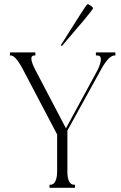

<svg xmlns="http://www.w3.org/2000/svg" viewBox="-20 -894 575 914"><path d="M274.4 -674.8 269.5 -678.7 358.4 -819.3Q393.1 -874 396.5 -874Q401.9 -874 412.4 -866.5Q422.9 -858.9 422.9 -854.5Q422.9 -850.6 381.8 -800.8ZM336.9 -14.6V0H300.8H276.4H252H215.8V-14.6H220.7Q235.4 -14.6 243.7 -31.5Q252 -48.3 252 -78.1V-253.9L86.9 -567.9Q53.7 -629.9 31.2 -629.9H27.3V-644.5H46.9H75.2H104.5H148.4V-629.9H143.6Q118.7 -629.9 137.2 -584.5Q140.6 -576.2 145.5 -566.4L293.9 -283.2L444.8 -561Q460.4 -593.8 460.2 -611.8Q460 -629.9 443.4 -629.9H436.5V-644.5H490.2H498H505.9H529.3V-629.9H525.4Q498.5 -629.9 462.9 -566.4L300.3 -271.5H300.8V-78.1V-69.3Q301.8 -43.5 309.8 -29.1Q317.9 -14.6 332 -14.6Z"/></svg>

Font: Elaris
Style: Regular
Weight: 500
Version: Version 1.0